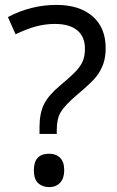

<svg xmlns="http://www.w3.org/2000/svg" viewBox="-20 -744 474 778"><path d="M140.1 -201.2V-228Q140.1 -286.1 158.7 -322.5Q177.2 -358.9 224.1 -397.9Q277.3 -442.9 293.9 -462.4Q310.5 -481.9 317.4 -501.5Q324.2 -521 324.2 -546.9Q324.2 -595.2 293 -621.1Q261.7 -647 203.1 -647Q164.1 -647 126.7 -637.2Q89.4 -627.4 43 -605L12.2 -674.8Q105 -724.1 209 -724.1Q301.8 -724.1 355 -678Q408.2 -631.8 408.2 -548.8Q408.2 -512.7 398.4 -484.9Q388.7 -457 368.9 -432.1Q349.1 -407.2 290 -357.9Q241.7 -316.4 225.8 -289.3Q210 -262.2 210 -217.8V-201.2ZM117.2 -54.2Q117.2 -121.1 179.2 -121.1Q207.5 -121.1 223.9 -104.2Q240.2 -87.4 240.2 -54.2Q240.2 -21.5 223.6 -3.7Q207 14.2 179.2 14.2Q151.9 14.2 134.5 -2Q117.2 -18.1 117.2 -54.2Z"/></svg>

Font: NotoPenekeko
Style: Regular
Weight: 400
Designer: Monotype Design team
Foundry: Monotype Imaging Inc.
Version: Version 1.04